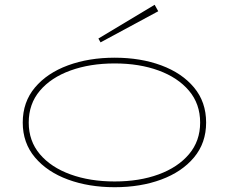

<svg xmlns="http://www.w3.org/2000/svg" viewBox="-20 -772 956 802"><path d="M459 10Q351 10 264 -22Q177 -54 126 -114.5Q75 -175 75 -260Q75 -346 126 -406.5Q177 -467 264 -499Q351 -531 459 -531Q567 -531 653.5 -499Q740 -467 790.5 -406.5Q841 -346 841 -260Q841 -175 790.5 -114.5Q740 -54 653.5 -22Q567 10 459 10ZM459 -14Q562 -14 642.5 -43.5Q723 -73 769.5 -128Q816 -183 816 -260Q816 -338 769.5 -393Q723 -448 642.5 -477.5Q562 -507 459 -507Q356 -507 274.5 -477.5Q193 -448 146.5 -393Q100 -338 100 -260Q100 -183 146.5 -128Q193 -73 274.5 -43.5Q356 -14 459 -14ZM391 -611 626 -752 641 -725 400 -595Z"/></svg>

Font: Padyakke Expanded One
Style: Regular
Weight: 400
Designer: James Puckett
Foundry: Dunwich Type Founders
Version: Version 1.500; ttfautohint (v1.8.4.7-5d5b)